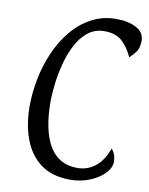

<svg xmlns="http://www.w3.org/2000/svg" viewBox="-97 -957 813 1048"><g transform="rotate(10 309.0 -433.0)"><path d="M365 21Q263 21 200 -27Q137 -75 107.5 -156Q78 -237 78 -336Q78 -411 93.5 -489Q109 -567 140 -638Q171 -709 217.5 -765Q264 -821 325.5 -854Q387 -887 463 -887Q528 -887 573 -863.5Q618 -840 618 -793Q618 -752 600.5 -729.5Q583 -707 567 -693Q544 -745 508.5 -777.5Q473 -810 411 -810Q356 -810 317 -778Q278 -746 252.5 -695Q227 -644 212.5 -585.5Q198 -527 192 -473Q186 -419 186 -382Q186 -223 237 -136Q288 -49 393 -49Q449 -49 492.5 -84Q536 -119 559 -186Q572 -172 578 -154Q584 -136 584 -117Q584 -83 553 -51Q522 -19 472 1Q422 21 365 21Z"/></g></svg>

Font: Paprika
Style: Regular
Weight: 400
Designer: Eduardo Rodriguez Tunni
Foundry: Eduardo Rodriguez Tunni
Version: Version 1.010; ttfautohint (v1.8.3)